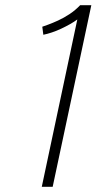

<svg xmlns="http://www.w3.org/2000/svg" viewBox="-20 -720 372 740"><path d="M143 -617 147 -586Q162 -589 180 -595Q198 -601 216 -609.5Q234 -618 250 -627Q266 -636 278 -645L141 0H183L332 -700H289Q271 -681 248.5 -666Q226 -651 204 -641Q182 -631 165.5 -625Q149 -619 143 -617Z"/></svg>

Font: Advent Pro Light
Style: Italic
Weight: 300
Italic angle: -12°
Version: Version 3.000